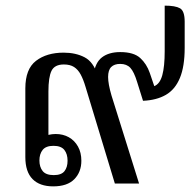

<svg xmlns="http://www.w3.org/2000/svg" viewBox="-20 -652 682 682"><path d="M169 10Q121 10 95.5 -16Q70 -42 70 -94V-338Q70 -407 108 -436Q146 -465 206 -465Q249 -465 280.5 -448.5Q312 -432 326 -386H312Q318 -430 342.5 -448.5Q367 -467 407 -467Q455 -467 478 -446Q501 -425 512 -393L528 -346Q548 -354 556.5 -385Q565 -416 565 -470V-632Q603 -632 619.5 -622.5Q636 -613 636 -575V-482Q636 -416 619 -375Q602 -334 569 -315Q536 -296 488 -294L467 -361Q456 -397 443 -411Q430 -425 407 -425Q386 -425 375 -414Q364 -403 364 -378.5Q364 -354 376 -313L474 0H388L284 -343Q276 -370 266.5 -387.5Q257 -405 243 -414Q229 -423 207 -423Q174 -423 163 -400.5Q152 -378 152 -327V-156L133 -164Q140 -170 152.5 -173Q165 -176 178 -176Q204 -176 224.5 -164.5Q245 -153 257 -131.5Q269 -110 269 -81Q269 -41 244 -15.5Q219 10 169 10ZM171 -30Q198 -30 209 -44Q220 -58 220 -81Q220 -105 208.5 -119.5Q197 -134 170 -134Q143 -134 131.5 -119.5Q120 -105 120 -82Q120 -59 131.5 -44.5Q143 -30 171 -30Z"/></svg>

Font: Noto Serif Thai
Style: Regular
Weight: 400
Designer: Monotype Design Team
Foundry: Monotype Imaging Inc.
Version: Version 2.001